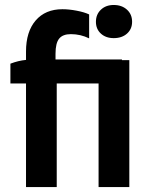

<svg xmlns="http://www.w3.org/2000/svg" viewBox="-20 -755 624 775"><path d="M439 -601.1Q407.2 -601.1 387.2 -619.4Q367.2 -637.7 367.2 -667Q367.2 -696.8 387.2 -715.8Q407.2 -734.9 439 -734.9Q471.7 -734.9 492.4 -716.1Q513.2 -697.3 513.2 -667Q513.2 -637.7 492.7 -619.4Q472.2 -601.1 439 -601.1ZM85 0V-418H22V-498Q54.2 -510.3 85 -513.2V-546.9Q85 -627 124 -672.4Q163.1 -717.8 231.9 -717.8Q258.3 -717.8 289.1 -711.9Q319.8 -706.1 339.8 -696.8V-600.1Q305.2 -617.2 266.1 -617.2Q233.4 -617.2 218.8 -599.1Q204.1 -581.1 204.1 -538.1V-515.1H472.2V-512.2H502V0H377.9V-418H209V0Z"/></svg>

Font: Fixel Text SemiBold
Style: Regular
Weight: 600
Width: 4
Designer: AlfaBravo + MacPaw
Foundry: Kyrylo Tkachov, Marchela Mozhyna, Serhii Makarenko, Maria Weinstein, Zakhar Kryvoshyya
Version: Version 1.211